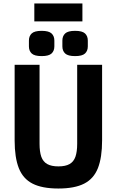

<svg xmlns="http://www.w3.org/2000/svg" viewBox="-20 -1070 670 1102"><path d="M64 -698H207V-245Q207 -199 217 -170.5Q227 -142 251 -128.5Q275 -115 315 -115Q356 -115 379.5 -128.5Q403 -142 413 -170.5Q423 -199 423 -245V-698H566V-264Q566 -166 542 -105Q518 -44 463 -16Q408 12 315 12Q222 12 167 -16Q112 -44 88 -105Q64 -166 64 -264ZM177 -947V-1050H453V-947ZM219 -748Q178 -748 162 -763Q146 -778 146 -804V-837Q146 -863 162 -878Q178 -893 219 -893Q260 -893 276 -878Q292 -863 292 -837V-804Q292 -778 276 -763Q260 -748 219 -748ZM411 -748Q370 -748 354 -763Q338 -778 338 -804V-837Q338 -863 354 -878Q370 -893 411 -893Q452 -893 468 -878Q484 -863 484 -837V-804Q484 -778 468 -763Q452 -748 411 -748Z"/></svg>

Font: IBM Plex Sans Condensed
Style: Bold
Weight: 700
Width: 3
Designer: Mike Abbink, Paul van der Laan, Pieter van Rosmalen
Foundry: Bold Monday
Version: Version 3.201